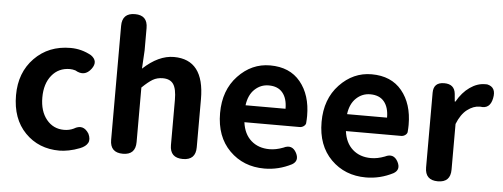

<svg xmlns="http://www.w3.org/2000/svg" viewBox="-52 -938 2866 1093"><g transform="rotate(5 1381.0 -392.0)"><path d="M43.9 -279.3Q43.9 -409.2 124.5 -491.7Q205.1 -574.2 330.1 -574.2Q393.6 -574.2 449.2 -543Q493.2 -511.7 460 -466.8Q422.9 -417 368.2 -449.2Q351.6 -454.1 336.9 -454.1Q272.5 -454.1 233.4 -406.2Q194.3 -358.4 194.3 -279.3Q194.3 -201.2 232.9 -153.8Q271.5 -106.4 333 -106.4Q363.3 -106.4 387.7 -118.2Q440.4 -150.4 473.6 -96.7Q488.3 -65.4 477.1 -44.4Q465.8 -23.4 433.6 -10.7Q401.4 2 371.1 7.8Q340.8 13.7 317.4 13.7Q198.2 13.7 121.1 -65.4Q43.9 -144.5 43.9 -279.3Z M605.5 -73.2V-724.6Q605.5 -797.9 678.7 -797.9Q751 -797.9 751 -724.6V-596.7L745.1 -492.2Q833 -574.2 920.9 -574.2Q1094.7 -574.2 1094.7 -348.6V-73.2Q1094.7 0 1021.5 0Q947.3 0 947.3 -73.2V-331.1Q947.3 -394.5 928.7 -421.4Q910.2 -448.2 868.2 -448.2Q835.9 -448.2 811 -433.6Q786.1 -418.9 751 -384.8V-73.2Q751 0 678.7 0Q605.5 0 605.5 -73.2Z M1668 -239.3H1352.5Q1361.3 -171.9 1402.8 -135.3Q1444.3 -98.6 1507.8 -98.6Q1544.9 -98.6 1585.9 -114.3Q1634.8 -138.7 1660.2 -90.8Q1682.6 -46.9 1643.6 -24.4Q1569.3 13.7 1488.3 13.7Q1368.2 13.7 1289.1 -65.4Q1210 -144.5 1210 -279.3Q1210 -410.2 1287.6 -492.2Q1365.2 -574.2 1470.7 -574.2Q1583 -574.2 1644 -500Q1705.1 -425.8 1705.1 -305.7Q1705.1 -287.1 1703.1 -263.7Q1701.2 -253.9 1690.9 -246.6Q1680.7 -239.3 1668 -239.3ZM1350.6 -335.9H1579.1Q1579.1 -394.5 1552.2 -427.2Q1525.4 -460 1472.7 -460Q1426.8 -460 1392.6 -427.7Q1358.4 -395.5 1350.6 -335.9Z M2248 -239.3H1932.6Q1941.4 -171.9 1982.9 -135.3Q2024.4 -98.6 2087.9 -98.6Q2125 -98.6 2166 -114.3Q2214.8 -138.7 2240.2 -90.8Q2262.7 -46.9 2223.6 -24.4Q2149.4 13.7 2068.4 13.7Q1948.2 13.7 1869.1 -65.4Q1790 -144.5 1790 -279.3Q1790 -410.2 1867.7 -492.2Q1945.3 -574.2 2050.8 -574.2Q2163.1 -574.2 2224.1 -500Q2285.2 -425.8 2285.2 -305.7Q2285.2 -287.1 2283.2 -263.7Q2281.2 -253.9 2271 -246.6Q2260.7 -239.3 2248 -239.3ZM1930.7 -335.9H2159.2Q2159.2 -394.5 2132.3 -427.2Q2105.5 -460 2052.7 -460Q2006.8 -460 1972.7 -427.7Q1938.5 -395.5 1930.7 -335.9Z M2405.3 -73.2V-500Q2405.3 -559.6 2466.8 -559.6Q2525.4 -559.6 2531.2 -504.9L2535.2 -460.9H2539.1Q2569.3 -514.6 2611.8 -544.4Q2654.3 -574.2 2698.2 -574.2H2710.9Q2764.6 -562.5 2751 -498Q2738.3 -435.5 2682.6 -444.3H2679.7Q2643.6 -444.3 2608.4 -417.5Q2573.2 -390.6 2550.8 -334V-73.2Q2550.8 0 2478.5 0Q2405.3 0 2405.3 -73.2Z"/></g></svg>

Font: GenSenMaruGothic TW TTF Bold
Style: Regular
Weight: 700
Version: Version 1.301